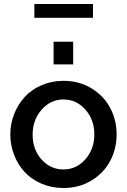

<svg xmlns="http://www.w3.org/2000/svg" viewBox="-20 -941 642 971"><path d="M153.8 -851.1V-920.9H450.2V-851.1ZM251 -615.2V-730H350.1V-615.2ZM300.8 -532.2Q379.9 -532.2 442.1 -494.6Q504.4 -457 537.1 -395.5Q569.8 -334 569.8 -261.2Q569.8 -188.5 537.1 -127Q504.4 -65.4 442.1 -27.8Q379.9 9.8 300.8 9.8Q240.7 9.8 189.7 -12.2Q138.7 -34.2 104.5 -71.3Q70.3 -108.4 51.3 -157.7Q32.2 -207 32.2 -261.2Q32.2 -315.4 51.8 -364.7Q71.3 -414.1 105.5 -451.2Q139.6 -488.3 190.7 -510.3Q241.7 -532.2 300.8 -532.2ZM300.8 -438Q235.8 -438 190.4 -386.2Q145 -334.5 145 -259.8Q145 -184.6 190.2 -134.3Q235.4 -84 300.8 -84Q366.2 -84 411.6 -135.3Q457 -186.5 457 -261.2Q457 -335.9 411.6 -387Q366.2 -438 300.8 -438Z"/></svg>

Font: Rawline SemiBold
Style: Regular
Weight: 600
Designer: Matt McInerney, Pablo Impallari, Rodrigo Fuenzalida
Foundry: Matt McInerney, Pablo Impallari, Rodrigo Fuenzalida
Version: Version 4.020;PS 004.020;hotconv 1.0.88;makeotf.lib2.5.64775